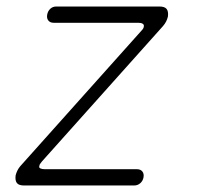

<svg xmlns="http://www.w3.org/2000/svg" viewBox="-20 -570 640 590"><path d="M54 0Q38 0 32 -7.5Q26 -15 28 -31Q30 -39 33.5 -46Q37 -53 42 -59L414 -475Q418 -479 420 -482.5Q422 -486 422 -489Q423 -494 418.5 -497Q414 -500 405 -500H145Q134 -500 128.5 -507Q123 -514 125 -525Q127 -536 134.5 -543Q142 -550 153 -550H470Q486 -550 492 -542.5Q498 -535 496 -519Q494 -511 490.5 -504Q487 -497 481 -490L109 -74Q105 -69 103 -66Q101 -63 101 -60Q99 -55 104 -52.5Q109 -50 118 -50H401Q412 -50 417.5 -43Q423 -36 421 -25Q419 -14 411 -7Q403 0 392 0Z"/></svg>

Font: Maple Mono Thin
Style: Italic
Weight: 250
Italic angle: -10°
Monospace: yes
Designer: subframe7536
Version: Version 7.000